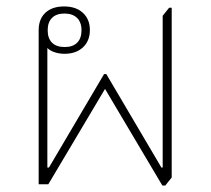

<svg xmlns="http://www.w3.org/2000/svg" viewBox="-20 -572 655 596"><path d="M484 4 306 -296 130 0H100V-478Q100 -513 121 -532.5Q142 -552 179 -552Q216 -552 237.5 -532Q259 -512 259 -479Q259 -445 237.5 -425Q216 -405 180 -405Q165 -405 150.5 -409.5Q136 -414 127 -423V-52H132L303 -342H310L481 -52H485V-523L505 -548H513V-21L493 4ZM181 -426Q206 -426 219.5 -439.5Q233 -453 233 -478Q233 -503 219 -516.5Q205 -530 180 -530Q155 -530 141.5 -516.5Q128 -503 128 -478Q128 -453 141.5 -439.5Q155 -426 181 -426Z"/></svg>

Font: Noto Serif Thai Thin
Style: Regular
Weight: 250
Version: Version 2.001